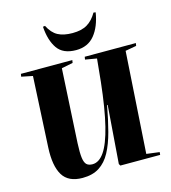

<svg xmlns="http://www.w3.org/2000/svg" viewBox="-140 -1100 1090 1226"><g transform="rotate(-15 404.5 -487.0)"><path d="M685 -29 771 -18 769 0H506L499 -12L528 -395H524Q507 -302 487 -226.5Q467 -151 438 -97Q409 -43 364.5 -14.5Q320 14 254 14Q160 14 122.5 -48Q85 -110 91 -230L115 -697L41 -712L44 -730H384L381 -712L306 -697L279 -208Q276 -145 280.5 -112Q285 -79 298.5 -66.5Q312 -54 337 -54Q381 -54 416 -105Q451 -156 478 -265Q505 -374 524 -548L539 -699L463 -712L466 -730H804L801 -712L728 -699ZM272 -986Q297 -936 334.5 -916Q372 -896 431 -896Q491 -896 528.5 -918.5Q566 -941 593 -988L607 -986Q592 -894 547.5 -839.5Q503 -785 425 -785Q339 -785 301.5 -839Q264 -893 258 -984Z"/></g></svg>

Font: Literata 72pt ExtraBold
Style: Italic
Weight: 800
Italic angle: -2°
Designer: Latin by Veronika Burian and Jose Scaglione. Greek by Irene Vlachou. Cyrillic by Vera Evstafieva
Foundry: TypeTogether
Version: Version 3.002